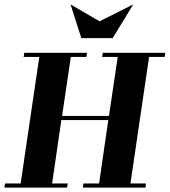

<svg xmlns="http://www.w3.org/2000/svg" viewBox="-20 -856 774 876"><path d="M0 0 2.9 -19H74.2L159.2 -596.2H87.9L90.8 -615.2H377L374 -596.2H303.2L263.2 -327.1H477.1L517.1 -596.2H445.8L449.2 -615.2H733.9L731 -596.2H660.2L575.2 -19H646L644 0H357.9L360.8 -19H432.1L474.1 -308.1H259.8L217.8 -19H289.1L286.1 0ZM301.8 -835.9 434.1 -758.8 587.9 -835.9 494.1 -682.1H351.1Z"/></svg>

Font: Hjet
Style: Italic
Weight: 400
Designer: T. Christopher White
Version: Version 1.2